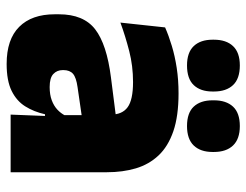

<svg xmlns="http://www.w3.org/2000/svg" viewBox="-102 -628 742 578"><g transform="rotate(90 269.0 -339.0)"><path d="M325 0 330 -126 326.5 -130.5V-283.5L325 -301.5Q325 -336 302.8 -352.2Q280.5 -368.5 227 -368.5Q178.5 -368.5 133.8 -357Q89 -345.5 48 -330.5L62.5 -465Q87.5 -476 118 -485.2Q148.5 -494.5 184.5 -500Q220.5 -505.5 261 -505.5Q329.5 -505.5 375.2 -489.8Q421 -474 448 -445.2Q475 -416.5 486.8 -377Q498.5 -337.5 498.5 -290V0ZM172.5 12Q98.5 12 60.8 -25.8Q23 -63.5 23 -133V-145.5Q23 -219.5 68.2 -254.5Q113.5 -289.5 213 -302L338.5 -318L349 -217L242.5 -201.5Q213.5 -197.5 202.2 -187.8Q191 -178 191 -159V-157Q191 -139.5 202.8 -128.5Q214.5 -117.5 242 -117.5Q265 -117.5 281.8 -123.8Q298.5 -130 309.8 -140.5Q321 -151 327.5 -163.5L352.5 -103.5H324Q316.5 -70 300.2 -44Q284 -18 253.5 -3Q223 12 172.5 12ZM177 -531Q138 -531 118.8 -551.2Q99.5 -571.5 99.5 -608V-612Q99.5 -649 118.8 -669.5Q138 -690 177 -690Q217 -690 236.2 -669.5Q255.5 -649 255.5 -612V-608Q255.5 -571.5 236.2 -551.2Q217 -531 177 -531ZM359.5 -531Q320 -531 301 -551.2Q282 -571.5 282 -608V-612Q282 -649 301 -669.5Q320 -690 359.5 -690Q398.5 -690 418 -669.5Q437.5 -649 437.5 -612V-608Q437.5 -571.5 418 -551.2Q398.5 -531 359.5 -531Z"/></g></svg>

Font: Anek Gurmukhi ExtraBold
Style: Regular
Weight: 800
Designer: Sarang Kulkarni (Gurmukhi), Yesha Goshar (Latin)
Foundry: Ek Type
Version: Version 1.003